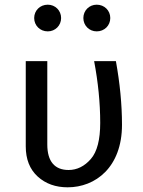

<svg xmlns="http://www.w3.org/2000/svg" viewBox="-20 -788 611 820"><path d="M184 -768C151 -768 126 -743 126 -711C126 -679 151 -654 184 -654C216 -654 241 -679 241 -711C241 -743 216 -768 184 -768ZM393 -768C361 -768 336 -743 336 -711C336 -679 361 -654 393 -654C426 -654 451 -679 451 -711C451 -743 426 -768 393 -768ZM382 -527C399 -437 408 -349 408 -263C408 -192 395 -140 368 -109C341 -78 309 -62 273 -62C214 -62 182 -98 182 -171V-527H90V-163C90 -108 107 -65 141 -34C175 -3 218 12 269 12C387 12 501 -73 501 -255C501 -342 492 -433 475 -527Z"/></svg>

Font: Fira Sans
Style: Regular
Weight: 400
Designer: Carrois Corporate & Edenspiekermann AG
Foundry: Carrois Corporate GbR & Edenspiekermann AG
Version: Version 4.203